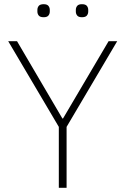

<svg xmlns="http://www.w3.org/2000/svg" viewBox="-20 -894 597 914"><path d="M260 0V-290L19 -698H61L277 -330H280L497 -698H538L297 -290V0ZM188 -812Q171 -812 164.5 -820Q158 -828 158 -839V-847Q158 -858 164.5 -866Q171 -874 188 -874Q204 -874 210.5 -866Q217 -858 217 -847V-839Q217 -828 210.5 -820Q204 -812 188 -812ZM370 -812Q354 -812 347.5 -820Q341 -828 341 -839V-847Q341 -858 347.5 -866Q354 -874 370 -874Q387 -874 393.5 -866Q400 -858 400 -847V-839Q400 -828 393.5 -820Q387 -812 370 -812Z"/></svg>

Font: IBM Plex Sans Thai ExtLt
Style: Regular
Weight: 200
Designer: Mike Abbink, Paul van der Laan, Pieter van Rosmalen, Ben Mitchell, Mark Frömberg
Foundry: Bold Monday
Version: Version 1.2